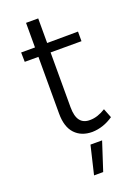

<svg xmlns="http://www.w3.org/2000/svg" viewBox="-161 -710 708 992"><g transform="rotate(-20 192.5 -213.5)"><path d="M361.8 -36.1Q307.1 1.5 246.1 2.9Q186.5 2.9 151.4 -34.2Q116.2 -71.3 116.2 -145V-457H41L40 -508.8H116.2V-644H183.1V-508.8L353 -509.8V-457H183.1V-155.8Q183.1 -105.5 201.7 -81.8Q220.2 -58.1 256.8 -59.1Q297.4 -59.1 341.8 -86.9ZM176.8 216.8 213.9 61H277.8L227.1 216.8Z"/></g></svg>

Font: Montserrat arm Light
Style: Regular
Weight: 300
Designer: Julieta Ulanovsky
Foundry: Julieta Ulanovsky
Version: Version 6.000;PS 006.000;hotconv 1.0.88;makeotf.lib2.5.64775